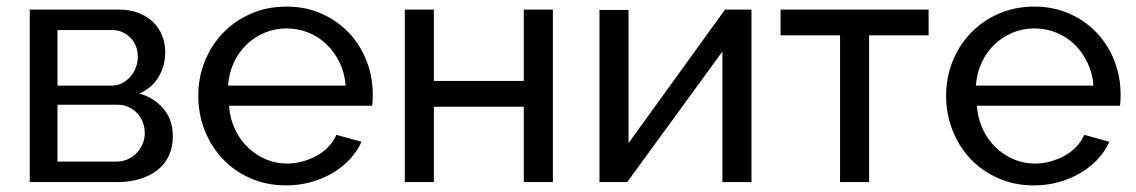

<svg xmlns="http://www.w3.org/2000/svg" viewBox="-20 -551 3438 581"><path d="M70 0V-522H340Q375 -522 401.5 -511Q428 -500 445.5 -482Q463 -464 471.5 -441Q480 -418 480 -394Q480 -352 460 -318.5Q440 -285 402 -268Q447 -255 475 -221.5Q503 -188 503 -139Q503 -106 491 -80Q479 -54 456.5 -36.5Q434 -19 403.5 -9.5Q373 0 335 0ZM154 -62H333Q351 -62 366.5 -69Q382 -76 393.5 -88Q405 -100 411.5 -115.5Q418 -131 418 -148Q418 -166 412 -181.5Q406 -197 395 -208.5Q384 -220 369 -227Q354 -234 336 -234H154ZM154 -292H317Q335 -292 349.5 -299.5Q364 -307 374.5 -319Q385 -331 391 -346.5Q397 -362 397 -379Q397 -396 391.5 -410.5Q386 -425 375.5 -436Q365 -447 351 -453.5Q337 -460 320 -460H154Z M846 10Q787 10 738 -11.5Q689 -33 654 -70Q619 -107 599.5 -156.5Q580 -206 580 -261Q580 -316 599.5 -365Q619 -414 654.5 -451Q690 -488 739 -509.5Q788 -531 847 -531Q906 -531 954.5 -509Q1003 -487 1037 -450.5Q1071 -414 1089.5 -366Q1108 -318 1108 -265Q1108 -254 1107.5 -245Q1107 -236 1106 -231H673Q676 -192 691 -160Q706 -128 730 -105Q754 -82 784.5 -69Q815 -56 849 -56Q873 -56 896 -62.5Q919 -69 939 -80Q959 -91 974.5 -107.5Q990 -124 998 -143L1074 -122Q1061 -93 1038.5 -69Q1016 -45 986.5 -27.5Q957 -10 921 0Q885 10 846 10ZM1026 -292Q1023 -330 1007.5 -362Q992 -394 968 -417Q944 -440 913 -452.5Q882 -465 847 -465Q812 -465 781 -452Q750 -439 726 -416Q702 -393 687.5 -361.5Q673 -330 670 -292Z M1205 0V-522H1293V-306H1565V-522H1653V0H1565V-228H1293V0Z M1794 0V-521H1882V-118L2174 -522H2254V0H2166V-395L1878 0Z M2522 0V-444H2342V-522H2790V-444H2610V0Z M3109 10Q3050 10 3001 -11.5Q2952 -33 2917 -70Q2882 -107 2862.5 -156.5Q2843 -206 2843 -261Q2843 -316 2862.5 -365Q2882 -414 2917.5 -451Q2953 -488 3002 -509.5Q3051 -531 3110 -531Q3169 -531 3217.5 -509Q3266 -487 3300 -450.5Q3334 -414 3352.5 -366Q3371 -318 3371 -265Q3371 -254 3370.5 -245Q3370 -236 3369 -231H2936Q2939 -192 2954 -160Q2969 -128 2993 -105Q3017 -82 3047.5 -69Q3078 -56 3112 -56Q3136 -56 3159 -62.5Q3182 -69 3202 -80Q3222 -91 3237.5 -107.5Q3253 -124 3261 -143L3337 -122Q3324 -93 3301.5 -69Q3279 -45 3249.5 -27.5Q3220 -10 3184 0Q3148 10 3109 10ZM3289 -292Q3286 -330 3270.5 -362Q3255 -394 3231 -417Q3207 -440 3176 -452.5Q3145 -465 3110 -465Q3075 -465 3044 -452Q3013 -439 2989 -416Q2965 -393 2950.5 -361.5Q2936 -330 2933 -292Z"/></svg>

Font: Rising Sun
Style: Regular
Weight: 400
Designer: Matt McInerney, Pablo Impallari, Rodrigo Fuenzalida (Raleway font), Stephen Hutchings (Greek), Cristiano Sobral (main ch
Foundry: The Rising Sun Project Authors
Version: Version 4.327; ttfautohint (v1.8.4.7-5d5b-dirty)